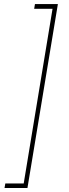

<svg xmlns="http://www.w3.org/2000/svg" viewBox="-20 -791 342 949"><path d="M2.4 138.2 6.3 115.7H97.2L239.7 -747.6H148.9L152.8 -771H266.1L115.7 138.2Z"/></svg>

Font: Inter 18pt Thin
Style: Italic
Weight: 250
Italic angle: -9.3988°
Version: Version 4.001;git-66647c0bb